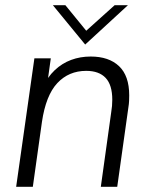

<svg xmlns="http://www.w3.org/2000/svg" viewBox="-20 -717 577 737"><path d="M42 0 112 -493H175L159 -378L143 -380Q162 -421 190 -447.5Q218 -474 253 -487Q288 -500 328 -500Q398 -500 437 -463Q476 -426 476 -351Q476 -341 475.5 -329.5Q475 -318 473 -306L430 0H367L407 -287Q409 -299 410 -310.5Q411 -322 411 -334Q411 -391 385.5 -418Q360 -445 311 -445Q244 -445 200 -398Q156 -351 141 -249L106 0ZM307 -546 183 -697H231L311 -599L420 -697H471Z"/></svg>

Font: Hanken Grotesk Light
Style: Italic
Weight: 300
Italic angle: -8°
Designer: Alfredo Marco Pradil
Foundry: Hanken Design Co.
Version: Version 3.013